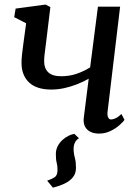

<svg xmlns="http://www.w3.org/2000/svg" viewBox="-20 -587 622 858"><path d="M312.4 11.3 332.9 30.9Q320.4 37.6 314 51.9Q307.6 66.1 309.2 88.1Q310.6 105.2 315.1 120.7Q319.5 136.3 319.5 163.5Q319.5 188.4 305.4 205.6Q291.3 222.8 267.8 233.8Q244.4 244.8 216.4 251.5L190.7 220.4Q211.7 213.4 224.3 204.9Q237 196.4 237 172.7Q237 152.8 233.3 140.1Q229.6 127.4 229.6 101.6Q229.6 81.9 238.1 65.8Q246.5 49.8 259.5 38.1Q272.5 26.4 286.8 19.5Q301 12.6 312.4 11.3ZM205.1 -555.3 186.2 -399.6Q184.5 -383.8 182.3 -368.6Q180.2 -353.5 178.7 -339.6Q177.3 -325.7 177.3 -312.5Q177.3 -281.4 195.7 -263.8Q214 -246.3 253.3 -246.3Q290.6 -246.3 322.6 -257.3Q354.6 -268.3 382.8 -285.9L417.7 -557.3H516.8L460.8 -88.8Q458.6 -70.8 463.4 -62Q468.1 -53.1 476 -53.1Q484.7 -53.1 496.4 -58.4Q508 -63.7 522.7 -77.5L536.4 -51.3Q530.5 -42.6 514.2 -28Q497.8 -13.3 474.1 -1.7Q450.4 10 422.7 10Q399.2 10 382.9 1.4Q366.6 -7.2 359.1 -23.1Q351.7 -38.9 354.4 -60.7L376.4 -235.3Q351.5 -221 323 -210Q294.5 -198.9 265.6 -192.8Q236.6 -186.8 209.1 -186.8Q143.6 -186.8 109.9 -218.5Q76.2 -250.3 76.2 -306.1Q76.2 -322.8 78.3 -342.8Q80.5 -362.9 83.3 -383.5Q86.2 -404.1 88.5 -422.1L96.8 -482.9L43.5 -510.4L49.8 -548.6L183.9 -566.6Z"/></svg>

Font: Merriweather 7pt Light
Style: Italic
Weight: 300
Italic angle: -7.8°
Designer: Eben Sorkin
Foundry: Eben Sorkin
Version: Version 2.200;gftools[0.9.31]